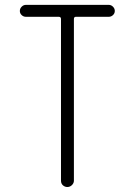

<svg xmlns="http://www.w3.org/2000/svg" viewBox="-20 -750 540 770"><path d="M84 -682.6Q74.2 -682.6 66.9 -689.5Q59.6 -696.3 59.6 -706.1Q59.6 -715.8 66.9 -723.1Q74.2 -730.5 84 -730.5H416Q425.8 -730.5 433.1 -723.1Q440.4 -715.8 440.4 -706.1Q440.4 -696.3 433.1 -689.5Q425.8 -682.6 416 -682.6H284.2Q276.4 -682.6 276.4 -673.8V-25.4Q276.4 -15.6 268.6 -7.8Q260.7 0 250 0Q240.2 0 232.4 -6.8Q224.6 -13.7 224.6 -25.4V-673.8Q224.6 -682.6 215.8 -682.6Z"/></svg>

Font: Rounded Mgen+ 2m light
Style: Regular
Weight: 200
Designer: [Source Han Sans]
Ryoko NISHIZUKA  (kana & ideographs); Paul D. Hunt (Latin, Greek & Cyrillic); Wenlong ZHANG  (bopomofo
Version: Version 1.059.20150602